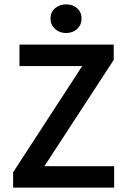

<svg xmlns="http://www.w3.org/2000/svg" viewBox="-20 -858 580 878"><path d="M40 0V-70L356 -556H69V-654H500V-584L183 -98H502V0ZM282 -707Q252 -707 231.5 -726Q211 -745 211 -773Q211 -802 231.5 -820Q252 -838 282 -838Q313 -838 333 -820Q353 -802 353 -773Q353 -745 333 -726Q313 -707 282 -707Z"/></svg>

Font: Source Sans 3 ExtraLight SemiBold
Style: Regular
Weight: 600
Version: Version 3.052;hotconv 1.1.0;makeotfexe 2.6.0